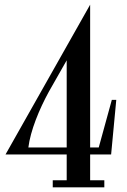

<svg xmlns="http://www.w3.org/2000/svg" viewBox="-20 -799 542 819"><path d="M401.2 -170H364.5V-779L3.5 -140H264.5V-30H205V0H425V-30H364.5V-140H454L476 -373H457ZM101 -170C109.8 -241.7 147.3 -332.9 188.6 -408.2L264.5 -541.7V-170Z"/></svg>

Font: Picaflor 12 pt
Style: Regular
Weight: 400
Designer: Ariel Martín Pérez
Foundry: Tunera Type Foundry
Version: Version 1.000;hotconv 1.0.109;makeotfexe 2.5.65596